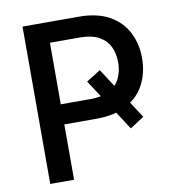

<svg xmlns="http://www.w3.org/2000/svg" viewBox="-81 -801 807 874"><g transform="rotate(-10 322.0 -363.5)"><path d="M392.8 -470.9 551.1 -227.6 486.2 -185.4 327.4 -429.7ZM81 0V-727.3H340.2Q425.1 -727.3 480.8 -696.4Q536.6 -665.5 564.3 -612Q592 -558.6 592 -491.8Q592 -424.7 564.3 -371.3Q536.6 -317.8 480.6 -286.8Q424.7 -255.7 340.2 -255.7H161.6V-348.7H329.9Q383.5 -348.7 416.9 -367.4Q450.3 -386 465.9 -418.3Q481.5 -450.6 481.5 -491.8Q481.5 -533 465.9 -565Q450.3 -596.9 416.7 -615.1Q383.2 -633.2 328.8 -633.2H191.1V0Z"/></g></svg>

Font: InterMG Medium
Style: Regular
Weight: 500
Designer: Rasmus Andersson
Foundry: rsms
Version: Version 3.019;December 26, 2023;FontCreator 15.0.0.2955 64-b